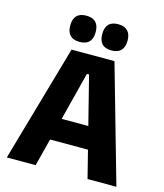

<svg xmlns="http://www.w3.org/2000/svg" viewBox="-122 -924 866 1015"><g transform="rotate(15 311.5 -416.5)"><path d="M169.5 0H11.6L194.7 -639H429.6L611.3 0H453.4L318.1 -536.1H306.3ZM454.8 -150.6H167.1V-271.9H454.8ZM224 -689.3Q189.4 -689.3 172.2 -707.6Q155 -725.9 155 -758.9V-762.7Q155 -796.1 172.2 -814.4Q189.4 -832.8 224 -832.8Q259.6 -832.8 276.7 -814.4Q293.9 -796.1 293.9 -762.7V-758.9Q293.9 -725.9 276.7 -707.6Q259.6 -689.3 224 -689.3ZM399.1 -689.3Q364 -689.3 347 -707.6Q330.1 -725.9 330.1 -758.9V-762.7Q330.1 -796.1 347 -814.4Q364 -832.8 399.1 -832.8Q433.8 -832.8 451.1 -814.4Q468.4 -796.1 468.4 -762.7V-758.9Q468.4 -725.9 451.1 -707.6Q433.8 -689.3 399.1 -689.3Z"/></g></svg>

Font: Anek Malayalam Medium
Style: Regular
Weight: 500
Designer: Maithili Shingre (Malayalam) & Yesha Goshar (Latin)
Foundry: Ek Type
Version: Version 1.003